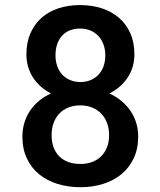

<svg xmlns="http://www.w3.org/2000/svg" viewBox="-20 -741 640 770"><path d="M519 -523.4Q519 -471.2 492.2 -430.4Q465.3 -389.6 418.9 -366.2Q445.3 -354 466.6 -336.4Q487.8 -318.8 502.9 -296.9Q518.1 -274.9 526.1 -248.8Q534.2 -222.7 534.2 -193.4Q534.2 -144 516.1 -106Q498 -67.9 466.8 -42.2Q435.5 -16.6 393.3 -3.4Q351.1 9.8 302.7 9.8Q253.4 9.8 210.7 -3.4Q168 -16.6 136.7 -42.2Q105.5 -67.9 87.6 -106Q69.8 -144 69.8 -193.4Q69.8 -222.7 77.9 -249Q85.9 -275.4 100.8 -297.4Q115.7 -319.3 137 -336.9Q158.2 -354.5 184.6 -366.2Q138.7 -389.6 112.3 -430.4Q85.9 -471.2 85.9 -523.4Q85.9 -570.8 102.1 -607.7Q118.2 -644.5 146.7 -669.7Q175.3 -694.8 214.8 -707.8Q254.4 -720.7 301.3 -720.7Q348.1 -720.7 387.9 -707.8Q427.7 -694.8 457 -669.7Q486.3 -644.5 502.7 -607.7Q519 -570.8 519 -523.4ZM417.5 -199.2Q417.5 -226.1 409.2 -248Q400.9 -270 385.7 -285.6Q370.6 -301.3 349.4 -309.8Q328.1 -318.4 301.8 -318.4Q275.4 -318.4 254.2 -309.8Q232.9 -301.3 218 -285.6Q203.1 -270 195.1 -248Q187 -226.1 187 -199.2Q187 -144.5 217.8 -114Q248.5 -83.5 302.7 -83.5Q328.1 -83.5 349.4 -91.3Q370.6 -99.1 385.7 -114.3Q400.9 -129.4 409.2 -150.6Q417.5 -171.9 417.5 -199.2ZM402.3 -519.5Q402.3 -543 395 -562.7Q387.7 -582.5 374.5 -596.7Q361.3 -610.8 342.5 -618.7Q323.7 -626.5 301.3 -626.5Q278.3 -626.5 260 -619.1Q241.7 -611.8 229 -597.9Q216.3 -584 209.5 -564.2Q202.6 -544.4 202.6 -519.5Q202.6 -495.1 209.7 -475.3Q216.8 -455.6 229.7 -441.7Q242.7 -427.7 261.2 -419.9Q279.8 -412.1 302.7 -412.1Q325.2 -412.1 343.8 -419.9Q362.3 -427.7 375.2 -441.7Q388.2 -455.6 395.3 -475.3Q402.3 -495.1 402.3 -519.5Z"/></svg>

Font: Roboto Mono
Style: Regular
Weight: 500
Designer: Google
Version: Version 2.000986; 2015; ttfautohint (v1.3)